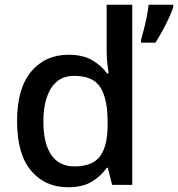

<svg xmlns="http://www.w3.org/2000/svg" viewBox="-20 -780 751 810"><path d="M267 10Q170 10 111 -60Q52 -130 52 -269Q52 -407 111.5 -478Q171 -549 269 -549Q330 -549 369 -526Q408 -503 432 -470H438Q436 -484 433 -511Q430 -538 430 -559V-760H538V0H453L435 -72H430Q407 -38 368 -14Q329 10 267 10ZM294 -78Q371 -78 402.5 -121.5Q434 -165 434 -252V-268Q434 -361 404 -410.5Q374 -460 292 -460Q229 -460 196 -408.5Q163 -357 163 -267Q163 -176 196 -127Q229 -78 294 -78ZM711 -751Q705 -731 693 -705Q681 -679 666 -651.5Q651 -624 636 -600H575V-612Q581 -632 587.5 -658Q594 -684 599.5 -711.5Q605 -739 607 -760H711Z"/></svg>

Font: Noto Sans Nag Mundari Medium
Style: Regular
Weight: 500
Version: Version 1.000